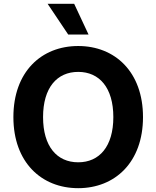

<svg xmlns="http://www.w3.org/2000/svg" viewBox="-20 -979 822 1009"><path d="M338.4 -797.6H445.3L369.7 -959.2H230.1ZM731.5 -363.6C731.5 -601.6 583.8 -737.2 391 -737.2C197.1 -737.2 50.4 -601.6 50.4 -363.6C50.4 -126.8 197.1 9.9 391 9.9C583.8 9.9 731.5 -125.7 731.5 -363.6ZM575.6 -363.6C575.6 -209.5 502.5 -126.1 391 -126.1C279.1 -126.1 206.3 -209.5 206.3 -363.6C206.3 -517.8 279.1 -601.2 391 -601.2C502.5 -601.2 575.6 -517.8 575.6 -363.6Z"/></svg>

Font: TID UI
Style: Bold
Weight: 700
Designer: The TID Project Authors
Foundry: Bakken & Bæck
Version: Version 1.001;hotconv 1.0.109;makeotfexe 2.5.65596